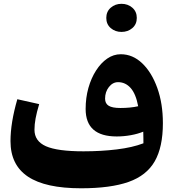

<svg xmlns="http://www.w3.org/2000/svg" viewBox="-20 -987 918 1017"><path d="M739.7 -228Q739.7 -239.7 739.5 -256.6Q739.3 -273.4 738.8 -289.6Q710.4 -277.8 673.1 -271Q635.7 -264.2 598.1 -264.2Q433.6 -264.2 433.6 -409.7Q433.6 -468.8 448.2 -521Q462.9 -573.2 488.8 -613.5Q514.6 -653.8 548.1 -676.8Q581.5 -699.7 619.6 -699.7Q683.1 -699.7 733.4 -651.6Q783.7 -603.5 813.2 -521Q842.8 -438.5 842.8 -334.5Q842.8 -208 799.6 -132.6Q756.3 -57.1 661.1 -23.4Q565.9 10.3 409.2 10.3Q220.2 10.3 127.9 -51.5Q35.6 -113.3 35.6 -239.3Q35.6 -336.4 71.8 -461.4L187.5 -435.5Q174.3 -391.6 168.5 -359.6Q162.6 -327.6 162.6 -299.8Q162.6 -239.3 223.4 -212.4Q284.2 -185.5 422.4 -185.5Q516.1 -185.5 598.6 -195.6Q681.2 -205.6 739.7 -228ZM711.9 -424.3Q699.7 -489.7 672.1 -520.8Q644.5 -551.8 605.5 -551.8Q577.1 -551.8 556.9 -526.1Q536.6 -500.5 536.6 -464.4Q536.6 -438.5 555.7 -426.8Q574.7 -415 617.7 -415Q670.9 -415 711.9 -424.3ZM543 -892.1Q543 -925.8 566.7 -946.3Q590.3 -966.8 623.5 -966.8Q657.2 -966.8 680.9 -946.3Q704.6 -925.8 704.6 -892.1Q704.6 -858.4 680.9 -838.1Q657.2 -817.9 623.5 -817.9Q590.3 -817.9 566.7 -838.1Q543 -858.4 543 -892.1Z"/></svg>

Font: Pinar DS4 ExtraBold
Style: Regular
Weight: 800
Designer: Amin Abedi
Version: Version 3.000